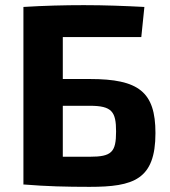

<svg xmlns="http://www.w3.org/2000/svg" viewBox="-20 -717 659 746"><path d="M224 -410V-573H529L541 -690C464 -694 387 -697 306 -697C230 -697 151 -695 71 -690V0H75C160 7 238 9 328 9C499 9 584 -19 584 -200C584 -360 519 -410 329 -410ZM224 -108V-306H329C415 -306 431 -283 431 -206C431 -126 414 -108 329 -108Z"/></svg>

Font: SnT
Style: Bold
Weight: 700
Designer: Natanael Gama
Version: Version 1.001;PS 001.001;hotconv 1.0.70;makeotf.lib2.5.58329